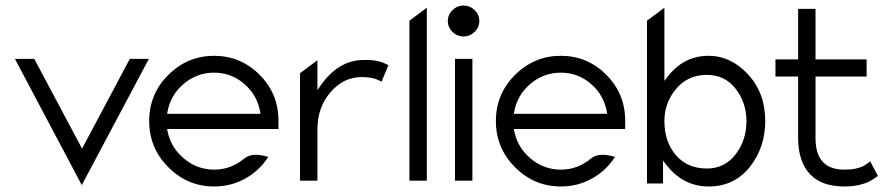

<svg xmlns="http://www.w3.org/2000/svg" viewBox="-20 -664 3232 695"><path d="M276 6 34 -451H104L277 -126L450 -451H519Z M755 11Q659 11 589.5 -58.5Q520 -128 520 -226Q520 -324 589.5 -393Q659 -462 755 -462Q851 -462 919.5 -393.5Q988 -325 988 -227V-197H585L586 -191Q598 -130 646 -90Q694 -50 755 -50Q816 -50 864 -90Q893 -114 951 -96Q919 -46 867.5 -17.5Q816 11 755 11ZM586 -258 585 -252H923L922 -258Q911 -320 864 -360.5Q817 -401 755 -401Q693 -401 645 -360.5Q597 -320 586 -258Z M1129 -10H1066V-399L1129 -446V-338L1138 -351Q1204 -447 1297 -447Q1306 -447 1313.5 -447Q1321 -447 1327.5 -446Q1334 -445 1338.5 -444.5Q1343 -444 1348.5 -442.5Q1354 -441 1356.5 -440.5Q1359 -440 1364 -438Q1369 -436 1370.5 -435.5Q1372 -435 1378 -432Q1384 -429 1386 -428L1361 -368Q1335 -385 1289 -385Q1224 -385 1177 -331Q1129 -276 1129 -196Z M1525 -10H1462V-589L1525 -636Z M1698 -548.5Q1681 -532 1658 -532Q1635 -532 1618 -548.5Q1601 -565 1601 -588Q1601 -611 1618 -627.5Q1635 -644 1658 -644Q1681 -644 1698 -627.5Q1715 -611 1715 -588Q1715 -565 1698 -548.5ZM1690 -10H1627V-451H1690Z M2010 11Q1914 11 1844.5 -58.5Q1775 -128 1775 -226Q1775 -324 1844.5 -393Q1914 -462 2010 -462Q2106 -462 2174.5 -393.5Q2243 -325 2243 -227V-197H1840L1841 -191Q1853 -130 1901 -90Q1949 -50 2010 -50Q2071 -50 2119 -90Q2148 -114 2206 -96Q2174 -46 2122.5 -17.5Q2071 11 2010 11ZM1841 -258 1840 -252H2178L2177 -258Q2166 -320 2119 -360.5Q2072 -401 2010 -401Q1948 -401 1900 -360.5Q1852 -320 1841 -258Z M2380 0H2322V-589L2385 -636V-371L2394 -383Q2453 -462 2545 -462Q2625 -462 2687.5 -395Q2750 -328 2750 -226Q2750 -130 2694 -59.5Q2638 11 2545 11Q2451 11 2389 -71L2380 -83ZM2539 -393Q2470 -393 2427.5 -342.5Q2385 -292 2385 -226Q2385 -151 2426.5 -102.5Q2468 -54 2539 -54Q2603 -54 2642.5 -105Q2682 -156 2682 -226Q2682 -292 2643 -342.5Q2604 -393 2539 -393Z M2869 -387H2787V-449H2869V-632H2932V-449H3117V-387H2932V-164Q2932 -50 3036 -50Q3063 -50 3081 -54.5Q3099 -59 3106.5 -63.5Q3114 -68 3130 -80L3158 -27Q3138 -13 3125.5 -6.5Q3113 0 3090 5.5Q3067 11 3036 11Q2955 11 2913 -32.5Q2871 -76 2869 -159Z"/></svg>

Font: Charger Pro
Style: Lit
Weight: 300
Designer: Jasper
Foundry: Cannot Into Space Fonts
Version: Version 1.09